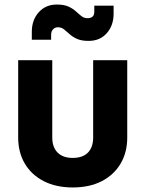

<svg xmlns="http://www.w3.org/2000/svg" viewBox="-20 -815 640 845"><path d="M300 10Q227 10 173 -17.5Q119 -45 89.5 -94.5Q60 -144 60 -210V-550H210V-210Q210 -167 233.5 -143.5Q257 -120 300 -120Q344 -120 367 -143.5Q390 -167 390 -210V-550H540V-210Q540 -144 510.5 -94.5Q481 -45 427.5 -17.5Q374 10 300 10ZM370 -635Q338 -635 318.5 -644Q299 -653 286 -665Q273 -677 261.5 -686Q250 -695 235 -695Q222 -695 213.5 -686Q205 -677 205 -662V-640H120V-675Q120 -727 150.5 -761Q181 -795 230 -795Q262 -795 281.5 -786Q301 -777 314 -765Q327 -753 338.5 -744Q350 -735 365 -735Q395 -735 395 -763V-790H480V-755Q480 -703 450 -669Q420 -635 370 -635Z"/></svg>

Font: Tiny ExtraBold
Style: Regular
Weight: 800
Designer: Philipp Nurullin, Konstantin Bulenkov
Foundry: JetBrains
Version: Version 2.251; ttfautohint (v1.8.4.7-5d5b)